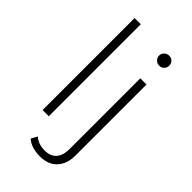

<svg xmlns="http://www.w3.org/2000/svg" viewBox="-283 -819 1095 1095"><g transform="rotate(45 264.0 -272.0)"><path d="M106 0V-742H156V0ZM281 198Q250 198 221 189.5Q192 181 173 163L193 126Q226 155 278 155Q323 155 347.5 128Q372 101 372 50V-522H422V52Q422 118 385.5 158Q349 198 281 198ZM397 -649Q380 -649 368 -661Q356 -673 356 -689Q356 -706 368 -718Q380 -730 397 -730Q415 -730 426.5 -718.5Q438 -707 438 -690Q438 -673 426.5 -661Q415 -649 397 -649Z"/></g></svg>

Font: Montserrat Thin Light
Style: Regular
Weight: 300
Version: Version 9.000